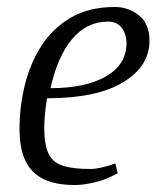

<svg xmlns="http://www.w3.org/2000/svg" viewBox="-20 -522 449 551"><path d="M195 9Q139 9 104 -8.5Q69 -26 52.5 -61.5Q36 -97 36 -152Q36 -215 51 -277Q66 -339 98.5 -390Q131 -441 183.5 -471.5Q236 -502 310 -502Q348 -502 378.5 -478Q409 -454 409 -405Q409 -332 333.5 -286Q258 -240 115 -240Q111 -216 109 -194Q107 -172 107 -155Q107 -107 119 -81.5Q131 -56 160 -46.5Q189 -37 239 -37Q253 -37 274.5 -42Q296 -47 311 -53L318 -25Q284 -6 251 1.5Q218 9 195 9ZM125 -269Q226 -269 284.5 -303Q343 -337 343 -398Q343 -424 329.5 -442Q316 -460 290 -460Q229 -460 187 -410Q145 -360 125 -269Z"/></svg>

Font: Manuale Light
Style: Italic
Weight: 300
Italic angle: -11°
Version: Version 1.002